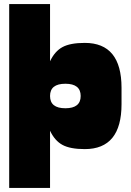

<svg xmlns="http://www.w3.org/2000/svg" viewBox="-20 -720 640 940"><path d="M25 -700V200H225V-420V-700ZM225 -420V-250Q225 -310 300 -310Q375 -310 375 -250H575V-290Q575 -510 395 -510Q324 -510 286 -489.5Q248 -469 225 -420ZM395 10Q575 10 575 -210V-250H375Q375 -190 300 -190Q225 -190 225 -250V-80Q248 -31 286 -10.5Q324 10 395 10Z"/></svg>

Font: Millimetre
Style: Extrablack
Weight: 900
Designer: Jérémy Landes
Version: Version 1.0